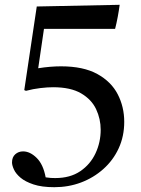

<svg xmlns="http://www.w3.org/2000/svg" viewBox="-20 -640 587 799"><path d="M133 -613 478 -620Q475 -597 470 -570Q465 -543 459 -520H163L139 -356Q164 -360 188 -362Q212 -364 234 -364Q327 -364 385 -332Q443 -300 470 -247.5Q497 -195 497 -133Q497 -73 474 -23Q451 27 410 63.5Q369 100 317 119.5Q265 139 206 139Q154 139 119.5 127.5Q85 116 65.5 99.5Q46 83 38 65.5Q30 48 30 36Q30 14 43.5 2Q57 -10 76 -10Q105 -10 132.5 17Q160 44 170 98Q182 100 191.5 100.5Q201 101 210 101Q272 101 314 72.5Q356 44 377.5 -2Q399 -48 399 -100Q399 -145 380 -185.5Q361 -226 317.5 -251.5Q274 -277 201 -277Q178 -277 148 -273.5Q118 -270 88 -262L81 -265Z"/></svg>

Font: Tiro Devanagari Marathi
Style: Regular
Weight: 400
Designer: Devanagari: John Hudson & Fiona Ross. Latin: John Hudson.
Foundry: Tiro Typeworks Ltd.
Version: Version 1.52